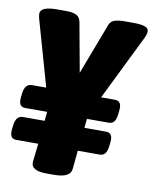

<svg xmlns="http://www.w3.org/2000/svg" viewBox="-81 -763 664 827"><g transform="rotate(10 250.5 -350.0)"><path d="M25 -118Q-5 -118 0 -161L2 -178Q7 -220 37 -220H132L136 -260H40Q9 -260 14 -302L16 -320Q21 -362 51 -362H114L33 -647Q29 -661 29 -672Q31 -702 101 -702H143Q171 -702 186.5 -694Q202 -686 206 -664L245 -450L330 -674Q337 -692 355 -697Q373 -702 395 -702H437Q472 -702 488 -695Q504 -688 502 -673Q502 -667 499.5 -660.5Q497 -654 494 -647L354 -362H415Q446 -362 441 -319L439 -301Q436 -279 428 -269.5Q420 -260 404 -260H310L306 -220H401Q432 -220 427 -178L425 -160Q422 -137 413.5 -127.5Q405 -118 390 -118H295L287 -36Q283 2 211 2H180Q110 2 113 -37L122 -118Z"/></g></svg>

Font: Asap Condensed Condensed ExtraBold
Style: Italic
Weight: 800
Width: 3
Italic angle: -6°
Designer: Pablo Cosgaya
Foundry: Omnibus-Type
Version: Version 3.001; ttfautohint (v1.8.4.7-5d5b)